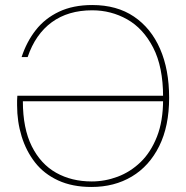

<svg xmlns="http://www.w3.org/2000/svg" viewBox="-20 -732 740 764"><path d="M344 12Q268 12 211.5 -14Q155 -40 119.5 -85.5Q84 -131 66 -189.5Q48 -248 48 -313Q48 -325 48 -332Q48 -339 49 -351H638V-329H71Q71 -221 106.5 -150Q142 -79 203.5 -44.5Q265 -10 345 -10Q398 -10 448.5 -29Q499 -48 539.5 -87Q580 -126 604.5 -188Q629 -250 629 -336V-346Q629 -466 589.5 -542.5Q550 -619 486 -655Q422 -691 347 -691Q251 -691 186 -643.5Q121 -596 90 -505H66Q86 -566 122.5 -612.5Q159 -659 215 -685.5Q271 -712 347 -712Q445 -712 513 -666Q581 -620 617 -537.5Q653 -455 653 -343Q653 -230 613.5 -150.5Q574 -71 504.5 -29.5Q435 12 344 12Z"/></svg>

Font: DM Sans 17pt Thin
Style: Regular
Weight: 250
Version: Version 4.004;gftools[0.9.30]